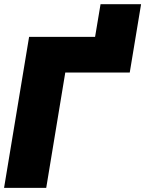

<svg xmlns="http://www.w3.org/2000/svg" viewBox="-23 -905 700 925"><path d="M600.1 -555.7H291.5L199.7 0H-3.4L117.2 -727.5H435.1L461.4 -884.8H656.7L602.1 -555.7Z"/></svg>

Font: Inter Display Black
Style: Italic
Weight: 900
Italic angle: -9.39999°
Designer: Rasmus Andersson
Foundry: rsms
Version: Version 4.000;git-a52131595